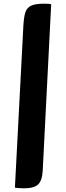

<svg xmlns="http://www.w3.org/2000/svg" viewBox="-20 -823 359 1043"><path d="M219 -803Q249 -803 258 -800L212 105Q209 158 187 179Q165 200 110 200Q94 200 78 198.5Q62 197 61 196L107 -684Q110 -734 118.5 -758Q127 -782 150 -792.5Q173 -803 219 -803Z"/></svg>

Font: Sansita ExtraBold Italic
Style: Regular
Weight: 800
Italic angle: -11°
Designer: Pablo Cosgaya
Foundry: Omnibus-Type
Version: Version 1.006